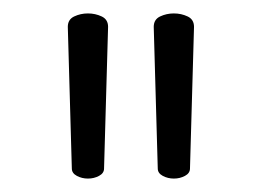

<svg xmlns="http://www.w3.org/2000/svg" viewBox="-20 -743 390 286"><path d="M209 -703Q209 -714 218.5 -718.5Q228 -723 239 -723Q250 -723 259.5 -718.5Q269 -714 269 -703L263 -492Q263 -485 255.5 -481Q248 -477 239 -477Q230 -477 222.5 -481Q215 -485 215 -492ZM81 -703Q81 -714 90.5 -718.5Q100 -723 111 -723Q122 -723 131.5 -718.5Q141 -714 141 -703L135 -492Q135 -485 127.5 -481Q120 -477 111 -477Q102 -477 94.5 -481Q87 -485 87 -492Z"/></svg>

Font: Moon Stars Kai T Light
Style: Regular
Weight: 300
Designer: GuiWonder
Version: Version 1.101